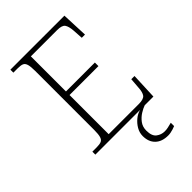

<svg xmlns="http://www.w3.org/2000/svg" viewBox="-274 -814 1141 1141"><g transform="rotate(-45 296.5 -244.0)"><path d="M47 0V-25H84Q108 -25 121.5 -30.5Q135 -36 140.5 -54Q146 -72 146 -108V-605Q146 -642 140.5 -660Q135 -678 122 -683.5Q109 -689 84 -689H47V-714H501L508 -548H481L477 -612Q474 -651 462 -667.5Q450 -684 410 -684H189V-389H432V-359H189V-30H442Q483 -30 495.5 -46.5Q508 -63 510 -102L515 -166H542L535 0ZM434 226Q382 226 353 198Q324 170 324 121Q324 93 338.5 68Q353 43 375.5 24.5Q398 6 423 0H462Q444 6 420.5 20.5Q397 35 379.5 58Q362 81 362 113Q362 159 385 176.5Q408 194 437 194Q452 194 465 191Q478 188 498 183V211Q488 215 477 218.5Q466 222 455 224Q444 226 434 226Z"/></g></svg>

Font: Noto Serif Kannada ExtraLight
Style: Regular
Weight: 250
Version: Version 2.003